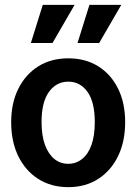

<svg xmlns="http://www.w3.org/2000/svg" viewBox="-20 -760 561 790"><path d="M261 10Q190 10 137 -24Q84 -58 55 -118Q26 -178 26 -257Q26 -336 55.5 -395Q85 -454 137.5 -487Q190 -520 261 -520Q332 -520 384.5 -487Q437 -454 466 -395Q495 -336 495 -257Q495 -178 466 -118Q437 -58 384.5 -24Q332 10 261 10ZM261 -86Q293 -86 318 -106Q343 -126 356.5 -164Q370 -202 370 -258Q370 -340 340 -382Q310 -424 261 -424Q212 -424 181.5 -382Q151 -340 151 -258Q151 -202 165 -164Q179 -126 203.5 -106Q228 -86 261 -86ZM196 -583H107L156 -740H287ZM388 -583H299L348 -740H479Z"/></svg>

Font: Instrument Sans SemiCondensed SemiBold
Style: Regular
Weight: 600
Width: 4
Designer: Rodrigo Fuenzalida
Foundry: fragTYPE
Version: Version 1.000;gftools[0.9.28]